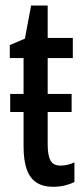

<svg xmlns="http://www.w3.org/2000/svg" viewBox="-20 -679 310 708"><path d="M17.6 -266.1V-332.5H244.1V-266.1ZM203.1 -68.4Q215.8 -68.4 228.8 -71.3Q241.7 -74.2 254.4 -80.1V-7.8Q237.8 0.5 218.3 5.1Q198.7 9.8 175.3 9.8Q137.7 9.8 113.5 -6.6Q89.4 -22.9 78.1 -55.9Q66.9 -88.9 66.9 -138.7V-464.8H16.1V-512.7L71.8 -536.6L94.7 -658.7H155.8V-539.1H248.5V-464.8H155.8V-146.5Q155.8 -107.4 165.8 -87.9Q175.8 -68.4 203.1 -68.4Z"/></svg>

Font: Open Sans Condensed Medium
Style: Regular
Weight: 500
Width: 3
Designer: Monotype Design Team
Foundry: Monotype Imaging Inc.
Version: Version 3.000